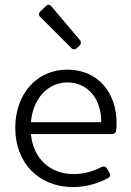

<svg xmlns="http://www.w3.org/2000/svg" viewBox="-20 -758 539 792"><path d="M309.6 -592.8 192.4 -731.4C185.5 -739.3 177.7 -741.2 169.9 -733.4L146.5 -710.9C139.6 -704.1 138.7 -695.3 145.5 -688.5L274.4 -559.6C281.2 -552.7 290 -552.7 296.9 -559.6L308.6 -570.3C315.4 -577.1 315.4 -585.9 309.6 -592.8ZM460.9 -249C460.9 -377.9 382.8 -470.7 257.8 -470.7C130.9 -470.7 43 -370.1 43 -230.5C43 -85.9 139.6 13.7 282.2 13.7C337.9 13.7 387.7 -2.9 425.8 -23.4C434.6 -28.3 436.5 -36.1 431.6 -44.9L420.9 -63.5C416 -71.3 408.2 -73.2 399.4 -69.3C359.4 -48.8 322.3 -40 283.2 -40C185.5 -40 117.2 -104.5 107.4 -205.1H442.4C451.2 -205.1 458 -210 459 -219.7C460.9 -230.5 460.9 -240.2 460.9 -249ZM397.5 -253.9H107.4C116.2 -352.5 177.7 -418 258.8 -418C337.9 -418 398.4 -354.5 397.5 -253.9Z"/></svg>

Font: Ed Sans Neue Light
Style: Regular
Weight: 300
Designer: Stephen Hutchings
Version: Version 1.004;PS 001.004;hotconv 1.0.88;makeotf.lib2.5.64775